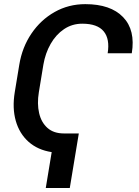

<svg xmlns="http://www.w3.org/2000/svg" viewBox="-20 -742 684 945"><path d="M367.9 -85.2 323.5 183.2H205.3L234.4 6.7Q165.8 -3.9 120.7 -44Q75.6 -84.2 57.7 -147Q39.8 -209.9 52.6 -288L74.9 -423.3Q89.1 -509.6 134.8 -576.9Q180.4 -644.2 248.9 -682.9Q317.5 -721.6 399.9 -721.6Q524.5 -721.6 585.9 -657.7Q647.4 -593.8 628.6 -479.8H509.9Q521.3 -550.1 490.4 -587.7Q459.5 -625.4 384.9 -625.4Q334.9 -625.4 295.1 -598.5Q255.3 -571.7 229.2 -525.9Q203.1 -480.1 193.5 -423.7L171.2 -288Q161.9 -231.2 172.6 -185.2Q183.2 -139.2 213.8 -112.2Q244.3 -85.2 294.7 -85.2Z"/></svg>

Font: Inter UI Medium
Style: Italic
Weight: 500
Italic angle: 9.39999°
Designer: Rasmus Andersson
Foundry: rsms
Version: 3.2;8d6f07862